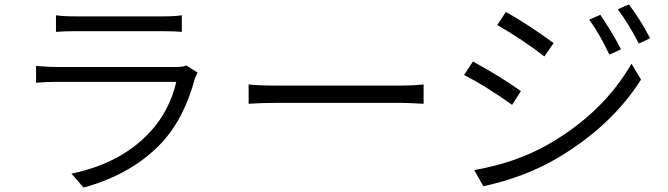

<svg xmlns="http://www.w3.org/2000/svg" viewBox="-20 -810 3020 868"><path d="M233 -741Q266 -736 319 -736H715Q773 -736 802 -741V-666Q768 -669 713 -669H319Q272 -669 233 -666ZM873 -482 861 -455Q814 -278 715 -169Q582 -24 358 38L303 -25Q525 -71 655 -210Q745 -304 777 -440H238Q190 -440 143 -436V-512Q201 -507 238 -507H770Q808 -507 822 -514Z M1104 -428Q1152 -423 1239 -423H1789Q1843 -423 1895 -428V-341Q1815 -345 1790 -345H1239Q1164 -345 1104 -341Z M2694 -743Q2757 -649 2787 -587L2735 -563Q2691 -656 2644 -721ZM2823 -790Q2874 -723 2919 -637L2868 -613Q2823 -701 2773 -768ZM2267 -756Q2366 -701 2483 -615L2441 -555Q2341 -632 2228 -697ZM2124 -41Q2312 -74 2458 -157Q2706 -299 2835 -522L2878 -450Q2743 -238 2496 -93Q2350 -8 2165 32ZM2118 -532Q2250 -460 2335 -398L2295 -336Q2175 -422 2078 -471Z"/></svg>

Font: Source Han Sans CN Normal
Style: Regular
Weight: 350
Designer: Ryoko NISHIZUKA 西塚涼子 (kana, bopomofo & ideographs); Paul D. Hunt (Latin, Greek & Cyrillic); Sandoll Communications 산돌커뮤니
Foundry: Adobe
Version: Version 2.004;hotconv 1.0.118;makeotfexe 2.5.65603